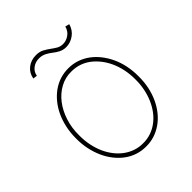

<svg xmlns="http://www.w3.org/2000/svg" viewBox="-201 -845 983 983"><g transform="rotate(-45 290.0 -354.0)"><path d="M63.6 0ZM289.8 11.4Q257.1 11.7 227.5 2Q197.8 -7.8 172.8 -26.3Q147.7 -44.7 127.3 -70.7Q106.9 -96.6 92.9 -128Q78.8 -159.4 71.2 -195.8Q63.6 -232.2 63.9 -271.3Q63.9 -313.6 72.1 -350.7Q80.3 -387.8 94.8 -418.7Q109.4 -449.6 129.6 -474.4Q149.9 -499.3 174.4 -517Q225.9 -554 289.8 -554Q323.5 -554 353 -543.7Q382.5 -533.4 407.1 -515.1Q431.8 -496.8 451.7 -471.2Q471.6 -445.7 485.8 -415.5Q515.6 -351.6 515.6 -271.3Q516 -230.1 508.2 -193.2Q500.4 -156.2 485.6 -124.8Q470.9 -93.4 450.3 -68Q429.7 -42.6 404.3 -24.9Q378.9 -7.1 350 2.3Q321 11.7 289.8 11.4ZM289.8 -11.4Q319.2 -11 345.9 -20.1Q372.5 -29.1 395.2 -46Q418 -62.9 436.1 -86.6Q454.2 -110.4 467 -139.6Q479.8 -168.7 486.5 -202.1Q493.3 -235.4 492.9 -271.3Q492.9 -310 485.6 -343.9Q478.3 -377.8 465 -406.4Q451.7 -435 433.4 -457.9Q415.1 -480.8 393.5 -497.2Q347.7 -531.2 289.8 -531.2Q246.1 -532 208.8 -511.7Q171.5 -491.5 144.2 -456.1Q116.8 -420.8 101.4 -373.2Q85.9 -325.6 86.6 -271.3Q86.3 -233.7 93.4 -199.6Q100.5 -165.5 113.6 -136.5Q126.8 -107.6 145.4 -84.2Q164.1 -60.7 186.6 -44.6Q209.2 -28.4 235.3 -19.7Q261.4 -11 289.8 -11.4ZM359.4 -637.8Q348 -637.8 338.4 -640.3Q328.8 -642.8 320.3 -647Q311.8 -651.3 304.2 -656.4Q296.5 -661.6 289.8 -666.9Q282.7 -672.2 275.2 -677.4Q267.8 -682.5 259.2 -686.8Q250.7 -691.1 241.1 -693.5Q231.5 -696 220.2 -696Q192.5 -696 172.6 -680.4Q152.7 -664.8 149.1 -640.6L126.4 -643.5Q132.5 -678.3 158 -698.2Q183.9 -718.8 220.2 -718.8Q245 -718.8 262.4 -709.9Q272.7 -704.2 282.1 -698.3Q291.5 -692.5 299.7 -686.1Q305.8 -681.5 312 -677.4Q318.2 -673.3 324.9 -669.4Q339.5 -660.5 359.4 -660.5Q382.5 -660.5 403.1 -675.1Q423.3 -688.9 430.4 -715.9L453.1 -710.2Q443.9 -676.1 416.9 -657Q390.3 -637.8 359.4 -637.8Z"/></g></svg>

Font: Linik Sans Thin
Style: Regular
Weight: 100
Designer: Fonts by Rasmus Andersson / Changes by Cristiano Sobral with parts from Marc Monis
Foundry: rsms
Version: Version 3.020; ttfautohint (v1.6)